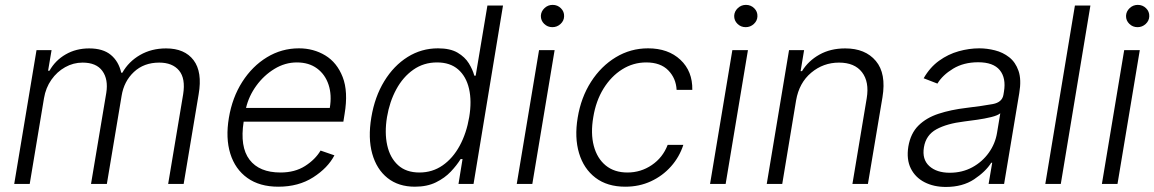

<svg xmlns="http://www.w3.org/2000/svg" viewBox="-20 -750 4707 783"><path d="M38 0 128.9 -545.5H190.3L176.1 -461.6H181.8Q205.6 -503.9 247.9 -528.2Q290.1 -552.6 343.8 -552.6Q399.9 -552.6 431.8 -526.3Q463.8 -500 474.4 -453.5H479Q504.6 -498.9 551.1 -525.7Q597.7 -552.6 657.3 -552.6Q733 -552.6 769.4 -504.6Q805.8 -456.7 790.1 -365.4L729 0H665.8L726.9 -365.4Q737.2 -430 710.2 -462.4Q683.2 -494.7 629.3 -494.7Q566.8 -494.7 526.1 -456.5Q485.4 -418.3 475.9 -359L415.8 0H351.2L413.4 -371.1Q422.2 -426.5 397.5 -460.6Q372.9 -494.7 316.8 -494.7Q279.1 -494.7 245.7 -476Q212.4 -457.4 189.5 -424.7Q166.5 -392 159.4 -349.4L101.2 0Z M1115.1 11.4Q1038.7 11.4 988.8 -24.3Q938.9 -60 919.2 -123.4Q899.5 -186.8 913.4 -269.5Q927.2 -352.3 968 -416.2Q1008.9 -480.1 1068.7 -516.5Q1128.6 -552.9 1199.2 -552.9Q1258.5 -552.9 1306.5 -524Q1354.4 -495 1377.5 -435.7Q1400.6 -376.4 1385.3 -285.2L1380.3 -253.9H973.7Q957.7 -151.3 997.5 -98.9Q1037.3 -46.5 1123.9 -46.5Q1182.5 -46.5 1224.1 -73Q1265.6 -99.4 1287.3 -136L1343.8 -116.5Q1316.8 -65 1257.1 -26.8Q1197.4 11.4 1115.1 11.4ZM983.3 -309.7H1324.9Q1333.8 -362.2 1320 -404.3Q1306.1 -446.4 1272.9 -470.9Q1239.7 -495.4 1190.7 -495.4Q1142.4 -495.4 1099.3 -469.1Q1056.1 -442.8 1025.4 -400.6Q994.7 -358.3 983.3 -309.7Z M1911.2 0 2031.3 -727.3H1967.7L1919.9 -441.4H1914.3Q1907.8 -465.9 1892 -491.7Q1876.2 -517.4 1846.1 -535.2Q1815.9 -552.9 1766.2 -552.9Q1698.7 -552.9 1642.3 -517.6Q1585.8 -482.2 1547.1 -418.9Q1508.3 -355.5 1494.3 -271.3Q1480.2 -186.8 1498 -123.2Q1515.8 -59.7 1560.4 -24.1Q1604.9 11.4 1672 11.4Q1721.7 11.4 1757.8 -6.4Q1793.9 -24.1 1818.5 -50.2Q1843.1 -76.3 1858.4 -101.2H1866.3L1849.8 0ZM1893.5 -272.4Q1882.4 -206.7 1854.6 -155.5Q1826.8 -104.4 1785.1 -75.5Q1743.4 -46.5 1690.5 -46.5Q1636.1 -46.5 1603.3 -76.5Q1570.4 -106.5 1559.1 -157.7Q1547.8 -208.8 1558.2 -272.4Q1568.7 -335.2 1596.1 -385.7Q1623.4 -436.1 1665.6 -465.7Q1707.7 -495.4 1762.4 -495.4Q1815.7 -495.4 1848.5 -466.8Q1881.2 -438.2 1892.8 -388Q1904.4 -337.7 1893.5 -272.4Z M2087.4 0 2178.3 -545.5H2241.8L2150.9 0ZM2232.6 -639.2Q2213.1 -639.2 2199.2 -652.7Q2185.4 -666.2 2185.7 -685.4Q2186.4 -703.5 2200.5 -716.8Q2214.5 -730.1 2233.7 -730.1Q2253.6 -730.1 2267.4 -716.4Q2281.2 -702.8 2280.5 -683.6Q2280.2 -665.5 2266 -652.3Q2251.8 -639.2 2232.6 -639.2Z M2530.2 11.4Q2456.3 11.4 2408.4 -25.2Q2360.4 -61.8 2341.4 -125.5Q2322.4 -189.3 2335.9 -270.2Q2349.4 -352.6 2390.3 -416.4Q2431.1 -480.1 2491.3 -516.5Q2551.5 -552.9 2622.9 -552.9Q2704.9 -552.9 2754.8 -506.2Q2804.7 -459.5 2803.3 -383.5H2739.3Q2736.9 -430.8 2705.3 -463.1Q2673.7 -495.4 2615.4 -495.4Q2562.5 -495.4 2517.4 -467.2Q2472.3 -438.9 2441.2 -388.7Q2410.2 -338.4 2399.5 -272.4Q2388.1 -206 2401.6 -155Q2415.1 -104 2450.1 -75.3Q2485.1 -46.5 2538.7 -46.5Q2593.4 -46.5 2638.1 -76.9Q2682.9 -107.2 2702.8 -159.1H2766.7Q2750.7 -109.7 2716.4 -71.2Q2682.2 -32.7 2634.6 -10.7Q2587 11.4 2530.2 11.4Z M2875.7 0 2966.6 -545.5H3030.2L2939.3 0ZM3021 -639.2Q3001.4 -639.2 2987.6 -652.7Q2973.7 -666.2 2974.1 -685.4Q2974.8 -703.5 2988.8 -716.8Q3002.8 -730.1 3022 -730.1Q3041.9 -730.1 3055.8 -716.4Q3069.6 -702.8 3068.9 -683.6Q3068.5 -665.5 3054.3 -652.3Q3040.1 -639.2 3021 -639.2Z M3226.6 -340.9 3170.1 0H3106.9L3197.8 -545.5H3259.2L3245 -459.9H3250.7Q3276.3 -501.8 3321.6 -527.2Q3366.8 -552.6 3426.8 -552.6Q3508.9 -552.6 3551.8 -501.4Q3594.8 -450.3 3578.8 -353.3L3519.5 0H3456.3L3514.6 -349.4Q3525.6 -416.2 3495.4 -455.4Q3465.2 -494.7 3401.6 -494.7Q3337.4 -494.7 3288.2 -453.5Q3239 -412.3 3226.6 -340.9Z M3837.4 12.4Q3788 12.4 3750.4 -6.9Q3712.7 -26.3 3694.4 -63Q3676.1 -99.8 3684.3 -152.3Q3693.5 -206.3 3725.7 -238.1Q3757.8 -269.9 3807.9 -286.2Q3858 -302.6 3920.8 -310Q3990.4 -318.5 4028.6 -325.6Q4066.8 -332.7 4072.1 -363.3L4074.2 -376.1Q4083.5 -431.8 4057.2 -464Q4030.9 -496.1 3969.1 -496.1Q3910.2 -496.1 3867 -470Q3823.9 -443.9 3802.9 -409.1L3746.8 -430.8Q3772.4 -475.5 3809.7 -502.3Q3846.9 -529.1 3889.6 -541Q3932.2 -552.9 3973.7 -552.9Q4005 -552.9 4037.5 -544.7Q4070 -536.6 4095.7 -516.5Q4121.4 -496.4 4133.7 -460.9Q4146 -425.4 4136.7 -370.4L4074.9 0H4011.7L4026.3 -86.3H4022.4Q3999.6 -50.1 3952.6 -18.8Q3905.5 12.4 3837.4 12.4ZM3853.3 -45.5Q3903.8 -45.5 3944.8 -67.6Q3985.8 -89.8 4012.4 -127.1Q4039.1 -164.4 4046.2 -209.2L4059.3 -288Q4048.7 -279.1 4022 -272.5Q3995.4 -266 3965 -261.7Q3934.7 -257.5 3912.3 -254.6Q3841.6 -246.1 3798.8 -222.7Q3756 -199.2 3747.9 -149.5Q3739.7 -100.1 3769.7 -72.8Q3799.7 -45.5 3853.3 -45.5Z M4426.8 -727.3 4306.1 0H4242.9L4363.6 -727.3Z M4473.7 0 4564.6 -545.5H4628.2L4537.3 0ZM4619 -639.2Q4599.4 -639.2 4585.6 -652.7Q4571.7 -666.2 4572.1 -685.4Q4572.8 -703.5 4586.8 -716.8Q4600.9 -730.1 4620 -730.1Q4639.9 -730.1 4653.8 -716.4Q4667.6 -702.8 4666.9 -683.6Q4666.5 -665.5 4652.3 -652.3Q4638.1 -639.2 4619 -639.2Z"/></svg>

Font: Inter UI Light
Style: Italic
Weight: 300
Italic angle: 9.39999°
Designer: Rasmus Andersson
Foundry: rsms
Version: 3.2;8d6f07862